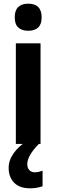

<svg xmlns="http://www.w3.org/2000/svg" viewBox="-20 -781 307 1042"><path d="M133 -761Q206 -761 206 -687Q206 -649 187 -631.5Q168 -614 133 -614Q99 -614 79.5 -631.5Q60 -649 60 -687Q60 -725 79 -743Q98 -761 133 -761ZM200 -546V0H66V-546ZM128 110Q128 130 139 142Q150 154 168 154Q183 154 193.5 151Q204 148 211 145V230Q199 234 182 237.5Q165 241 144 241Q86 241 56.5 210.5Q27 180 27 130Q27 88 54.5 50Q82 12 123 -13L191 0Q128 64 128 110Z"/></svg>

Font: Noto Sans Gujarati Condensed
Style: Bold
Weight: 700
Width: 3
Designer: Jelle Bosma - Monotype Design Team, Universal Thirst
Foundry: Monotype Imaging Inc.
Version: Version 2.106; ttfautohint (v1.8.4.7-5d5b)